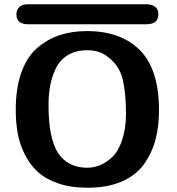

<svg xmlns="http://www.w3.org/2000/svg" viewBox="-20 -861 833 902"><path d="M57 -794Q57 -812 69.5 -826.5Q82 -841 111 -841H664Q724 -841 724 -794Q724 -747 667 -747H112Q57 -747 57 -794ZM54 -345Q54 -446 80 -519.5Q106 -593 153.5 -634.5Q201 -676 259 -695.5Q317 -715 389 -715Q548 -715 637.5 -625Q727 -535 727 -343Q727 -267 710.5 -205Q694 -143 657 -90.5Q620 -38 552.5 -8.5Q485 21 391 21Q313 21 253.5 0.5Q194 -20 157 -54Q120 -88 96 -136.5Q72 -185 63 -235.5Q54 -286 54 -345ZM208 -367Q208 -213 252 -143Q299 -73 390 -73Q420 -73 449 -84.5Q478 -96 506.5 -122.5Q535 -149 553 -201Q571 -253 572 -324Q572 -421 557 -486Q542 -551 490 -591Q451 -625 390 -625Q336 -625 298.5 -602Q261 -579 242 -539Q223 -499 215.5 -457.5Q208 -416 208 -367Z"/></svg>

Font: Coval
Style: Heavy
Weight: 900
Foundry: Context Ltd
Version: Version 001.000